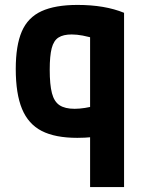

<svg xmlns="http://www.w3.org/2000/svg" viewBox="-20 -550 590 780"><path d="M346 210V-462L377 -390Q340 -401 316 -405.5Q292 -410 271 -410Q237 -410 217.5 -397.5Q198 -385 190 -354Q182 -323 182 -267Q182 -206 191 -171.5Q200 -137 222 -122.5Q244 -108 283 -108Q302 -108 325 -111.5Q348 -115 382 -124L410 -1Q384 4 354.5 7Q325 10 294 10Q204 10 149.5 -18Q95 -46 69.5 -107.5Q44 -169 44 -270Q44 -365 68.5 -422Q93 -479 148.5 -504.5Q204 -530 295 -530Q406 -530 484 -498V210Z"/></svg>

Font: M PLUS Code Latin SemiExpanded
Style: Bold
Weight: 700
Width: 6
Designer: Coji Morishita
Foundry: UNDERFOREST DESIGN
Version: Version 1.002; ttfautohint (v1.8.3)